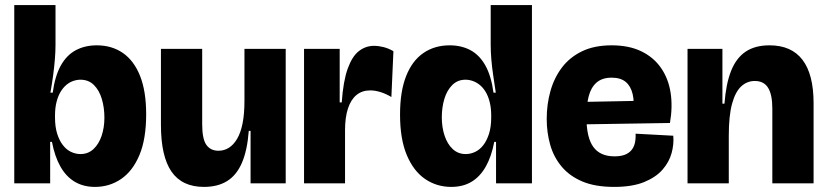

<svg xmlns="http://www.w3.org/2000/svg" viewBox="-20 -720 3246 754"><path d="M353 14Q308 14 274 -6Q240 -26 217.5 -65.5Q195 -105 184 -163H177V0H36V-186V-700H198V-545Q198 -518 195.5 -487Q193 -456 188.5 -423Q184 -390 178 -356H187Q196 -422 219 -463Q242 -504 278 -523Q314 -542 360 -542Q419 -542 462.5 -512Q506 -482 530 -422Q554 -362 554 -271Q554 -174 527.5 -111Q501 -48 455.5 -17Q410 14 353 14ZM296 -115Q326 -115 347 -134.5Q368 -154 379 -186.5Q390 -219 390 -258Q390 -297 380 -331Q370 -365 349 -386Q328 -407 296 -407Q282 -407 267.5 -402Q253 -397 240.5 -386.5Q228 -376 218 -359.5Q208 -343 202 -319.5Q196 -296 196 -266V-259Q196 -222 204.5 -195Q213 -168 227 -150Q241 -132 259 -123.5Q277 -115 296 -115Z M781 14Q695 14 653.5 -46Q612 -106 612 -230V-528H774V-232Q774 -174 790.5 -151Q807 -128 838 -128Q860 -128 878.5 -139.5Q897 -151 911 -174.5Q925 -198 932.5 -235Q940 -272 940 -324V-528H1102V-238V0H964V-206H957Q951 -129 930 -80.5Q909 -32 872 -9Q835 14 781 14Z M1174 0V-287V-528H1314V-318H1322Q1328 -402 1345.5 -450.5Q1363 -499 1389.5 -519.5Q1416 -540 1449 -540Q1467 -540 1486.5 -535Q1506 -530 1525 -519L1517 -339Q1495 -352 1474 -358.5Q1453 -365 1434 -365Q1402 -365 1380 -347Q1358 -329 1346.5 -294Q1335 -259 1335 -209V0Z M1752 14Q1695 14 1649.5 -17Q1604 -48 1577.5 -111Q1551 -174 1551 -270Q1551 -361 1575 -421.5Q1599 -482 1643 -512Q1687 -542 1746 -542Q1792 -542 1827.5 -523Q1863 -504 1886 -463Q1909 -422 1918 -356H1927Q1922 -390 1917 -423Q1912 -456 1909.5 -487Q1907 -518 1907 -545V-700H2069V-186V0H1928V-163H1921Q1910 -105 1887.5 -65.5Q1865 -26 1831.5 -6Q1798 14 1752 14ZM1809 -115Q1828 -115 1846 -123.5Q1864 -132 1878 -150Q1892 -168 1900.5 -195Q1909 -222 1909 -259V-266Q1909 -296 1903 -319.5Q1897 -343 1887 -359.5Q1877 -376 1864 -386.5Q1851 -397 1836.5 -402Q1822 -407 1808 -407Q1777 -407 1756 -386Q1735 -365 1725 -331.5Q1715 -298 1715 -259Q1715 -220 1726 -187Q1737 -154 1758 -134.5Q1779 -115 1809 -115Z M2392 14Q2317 14 2266.5 -7.5Q2216 -29 2185 -66.5Q2154 -104 2140.5 -152Q2127 -200 2127 -253Q2127 -310 2141.5 -362Q2156 -414 2186.5 -454.5Q2217 -495 2265.5 -518.5Q2314 -542 2382 -542Q2450 -542 2498.5 -518.5Q2547 -495 2576 -453Q2605 -411 2613.5 -356Q2622 -301 2611 -237L2228 -231V-319L2487 -324L2466 -273Q2472 -319 2464.5 -350.5Q2457 -382 2437 -398.5Q2417 -415 2382 -415Q2345 -415 2323 -396Q2301 -377 2292 -342.5Q2283 -308 2283 -261Q2283 -180 2310 -143Q2337 -106 2393 -106Q2417 -106 2433 -112Q2449 -118 2459 -129.5Q2469 -141 2473 -157.5Q2477 -174 2476 -195L2624 -187Q2627 -154 2617.5 -119Q2608 -84 2582 -54Q2556 -24 2509.5 -5Q2463 14 2392 14Z M2680 0V-299V-528H2817V-313H2825Q2831 -391 2851 -441.5Q2871 -492 2908 -517Q2945 -542 3002 -542Q3088 -542 3131.5 -485Q3175 -428 3175 -315V0H3013V-294Q3013 -348 2996.5 -375Q2980 -402 2944 -402Q2914 -402 2891 -381Q2868 -360 2855 -313Q2842 -266 2842 -187V0Z"/></svg>

Font: Bricolage Grotesque 96pt ExtraBold
Style: Regular
Weight: 800
Designer: Mathieu Triay
Foundry: Atelier Triay
Version: Version 1.001;gftools[0.9.33.dev8+g029e19f]